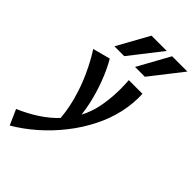

<svg xmlns="http://www.w3.org/2000/svg" viewBox="-351 -797 1172 1172"><g transform="rotate(45 235.0 -211.0)"><path d="M-10 289 -54 190Q18 159 77 120Q136 81 180 33.5Q224 -14 253 -68.5Q282 -123 295 -185Q306 -239 309.5 -298Q313 -357 308 -421H426Q428 -381 424.5 -341Q421 -301 412 -260Q394 -178 354 -98.5Q314 -19 257.5 53Q201 125 133 185Q65 245 -10 289ZM180 82Q177 -12 153.5 -100Q130 -188 94.5 -265Q59 -342 20 -402L133 -432Q167 -374 194.5 -301.5Q222 -229 239 -152.5Q256 -76 256 -3ZM100 -505 214 -711H346L185 -505ZM278 -505 392 -711H524L363 -505Z"/></g></svg>

Font: Ysabeau Office
Style: Bold Italic
Weight: 700
Italic angle: -12°
Designer: Christian Thalmann (Catharsis Fonts)
Version: Version 2.001;gftools[0.9.30]; featfreeze: tnum,lnum,ss02